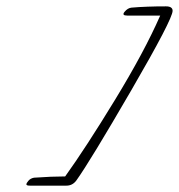

<svg xmlns="http://www.w3.org/2000/svg" viewBox="-20 -558 563 604"><path d="M380 -509Q362 -509 372 -521Q382 -533 394 -534Q440 -538 502 -538Q523 -538 523 -524Q523 -498 393 -274Q263 -50 220 10Q208 26 189 26H74Q63 26 63 22Q63 18 69.5 10.5Q76 3 87 1Q143 -3 185 -3Q249 -92 341.5 -243.5Q434 -395 484 -509Z"/></svg>

Font: Allura
Style: Regular
Weight: 400
Designer: Robert E. Leuschke
Foundry: Robert E. Leuschke
Version: Version 1.004